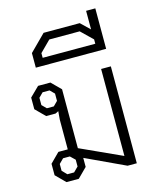

<svg xmlns="http://www.w3.org/2000/svg" viewBox="-130 -980 867 1068"><g transform="rotate(-15 304.0 -446.0)"><path d="M523 -558V0H470L243 -106V-54L189 0H118L64 -54V-120L118 -174H172V-345L176 -393L158 -384H104L50 -438V-505L104 -558H175L228 -505V-166L467 -57V-558ZM184 -450V-492L159 -517H119L94 -492V-450L119 -425H159ZM200 -107 173 -133H134L108 -107V-68L134 -41H173L200 -68Z M523 -892V-659H118V-743L210 -835H418L470 -785V-892ZM472 -727 406 -791H231L169 -729V-702H472Z"/></g></svg>

Font: Chakra Petch Light
Style: Regular
Weight: 300
Designer: Katatrad Aksorn Co.,Ltd.
Foundry: Cadson Demak Co.,Ltd.
Version: Version 1.000; ttfautohint (v1.6)